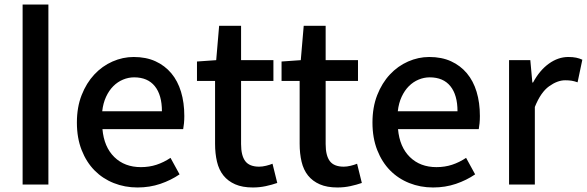

<svg xmlns="http://www.w3.org/2000/svg" viewBox="-20 -816 2595 849"><path d="M80 -796V0H194V-796Z M588 13Q642 13 689 -3Q736 -19 774 -45L734 -118Q704 -98 672 -87.5Q640 -77 603 -77Q531 -77 485.5 -121.5Q440 -166 433 -245H790Q792 -256 793.5 -270.5Q795 -285 795 -303Q795 -362 780.5 -410Q766 -458 737.5 -492Q709 -526 667.5 -545Q626 -564 571 -564Q523 -564 477.5 -544Q432 -524 397 -486.5Q362 -449 341 -395.5Q320 -342 320 -274Q320 -206 341 -152.5Q362 -99 398 -62.5Q434 -26 483 -6.5Q532 13 588 13ZM696 -324H432Q436 -360 449 -388Q462 -416 481 -435Q500 -454 524 -464Q548 -474 573 -474Q633 -474 664.5 -435Q696 -396 696 -324Z M1098 13Q1128 13 1155.5 7Q1183 1 1206 -7L1185 -92Q1173 -87 1156.5 -83Q1140 -79 1126 -79Q1083 -79 1064.5 -103.5Q1046 -128 1046 -179V-458H1189V-550H1046V-702H949L936 -550L851 -544V-458H931V-180Q931 -137 939.5 -101Q948 -65 968 -40Q988 -15 1020 -1Q1052 13 1098 13Z M1472 13Q1502 13 1529.5 7Q1557 1 1580 -7L1559 -92Q1547 -87 1530.5 -83Q1514 -79 1500 -79Q1457 -79 1438.5 -103.5Q1420 -128 1420 -179V-458H1563V-550H1420V-702H1323L1310 -550L1225 -544V-458H1305V-180Q1305 -137 1313.5 -101Q1322 -65 1342 -40Q1362 -15 1394 -1Q1426 13 1472 13Z M1895 13Q1949 13 1996 -3Q2043 -19 2081 -45L2041 -118Q2011 -98 1979 -87.5Q1947 -77 1910 -77Q1838 -77 1792.5 -121.5Q1747 -166 1740 -245H2097Q2099 -256 2100.5 -270.5Q2102 -285 2102 -303Q2102 -362 2087.5 -410Q2073 -458 2044.5 -492Q2016 -526 1974.5 -545Q1933 -564 1878 -564Q1830 -564 1784.5 -544Q1739 -524 1704 -486.5Q1669 -449 1648 -395.5Q1627 -342 1627 -274Q1627 -206 1648 -152.5Q1669 -99 1705 -62.5Q1741 -26 1790 -6.5Q1839 13 1895 13ZM2003 -324H1739Q1743 -360 1756 -388Q1769 -416 1788 -435Q1807 -454 1831 -464Q1855 -474 1880 -474Q1940 -474 1971.5 -435Q2003 -396 2003 -324Z M2231 -550V0H2345V-343Q2371 -408 2408 -434.5Q2445 -461 2479 -461Q2496 -461 2508 -459Q2520 -457 2534 -452L2555 -552Q2542 -558 2527.5 -561Q2513 -564 2493 -564Q2448 -564 2407 -534.5Q2366 -505 2337 -451H2334L2325 -550Z"/></svg>

Font: Alpha Sans Medium
Style: Regular
Weight: 500
Designer: [Spoqa Han Sans Neo] Dong-huui Kim  Younghwa Kang  Yujin Lee  [Noto Sans] Ryoko NISHIZUKA  (kana & ideographs); Paul D. 
Foundry: Spoqa (http://www.spoqa-han-sans.com)
Version: Version 1.100;hotconv 1.0.109;makeotfexe 2.5.65596